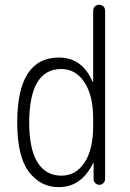

<svg xmlns="http://www.w3.org/2000/svg" viewBox="-20 -770 540 800"><path d="M235.4 -482.4Q102.5 -482.4 101.6 -259.8Q101.6 -149.4 136.2 -93.8Q170.9 -38.1 235.4 -38.1Q295.9 -38.1 332 -92.3Q368.2 -146.5 368.2 -245.1V-275.4Q368.2 -373 331.5 -427.7Q294.9 -482.4 235.4 -482.4ZM224.6 9.8Q149.4 9.8 100.6 -53.7Q51.8 -117.2 51.8 -259.8Q51.8 -529.3 224.6 -530.3Q322.3 -530.3 365.2 -430.7Q365.2 -428.7 367.2 -428.7Q368.2 -428.7 368.2 -429.7V-724.6Q368.2 -735.4 375 -742.7Q381.8 -750 393.1 -750Q404.3 -750 411.1 -743.2Q418 -736.3 418 -724.6V-24.4Q418 -14.6 411.1 -7.3Q404.3 0 394 0Q383.8 0 377 -6.8Q370.1 -13.7 370.1 -24.4V-89.8Q370.1 -90.8 368.2 -90.8Q367.2 -90.8 367.2 -88.9Q318.4 9.8 224.6 9.8Z"/></svg>

Font: Rounded Mgen+ 2m light
Style: Regular
Weight: 200
Designer: [Source Han Sans]
Ryoko NISHIZUKA  (kana & ideographs); Paul D. Hunt (Latin, Greek & Cyrillic); Wenlong ZHANG  (bopomofo
Version: Version 1.059.20150602